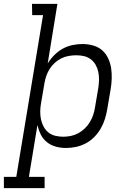

<svg xmlns="http://www.w3.org/2000/svg" viewBox="-68 -755 688 990"><path d="M-48 215V157H16L154 -677H98L97 -735H228L178 -428Q193 -452 212.5 -471.5Q232 -491 255.5 -504Q279 -517 305.5 -522.5Q332 -528 357 -528Q385 -528 412 -520.5Q439 -513 458.5 -496Q478 -479 489.5 -454.5Q501 -430 505 -403.5Q509 -377 508 -348.5Q507 -320 502 -292L485 -192Q481 -167 473 -141.5Q465 -116 451.5 -92.5Q438 -69 418.5 -49Q399 -29 374.5 -16Q350 -3 324 2.5Q298 8 272 8Q245 8 219.5 1Q194 -6 174 -22Q154 -38 142.5 -61Q131 -84 125 -110L81 157H162V215ZM258 -50Q277 -50 297 -54Q317 -58 335.5 -68Q354 -78 369.5 -93Q385 -108 395.5 -125.5Q406 -143 412.5 -162.5Q419 -182 422 -202L439 -302Q442 -322 442.5 -343Q443 -364 439 -383.5Q435 -403 425.5 -420Q416 -437 400.5 -449Q385 -461 365.5 -465.5Q346 -470 325 -470Q306 -470 286 -466.5Q266 -463 248 -454Q230 -445 214.5 -431Q199 -417 188 -399.5Q177 -382 170.5 -363Q164 -344 161 -325L144 -225Q140 -204 139.5 -182.5Q139 -161 143 -141Q147 -121 156.5 -103Q166 -85 181 -72.5Q196 -60 216.5 -55Q237 -50 258 -50Z"/></svg>

Font: Iosevka Etoile Light
Style: Italic
Weight: 300
Italic angle: -9°
Designer: Belleve Invis
Foundry: Belleve Invis
Version: Version 22.1.2; ttfautohint (v1.8.4)